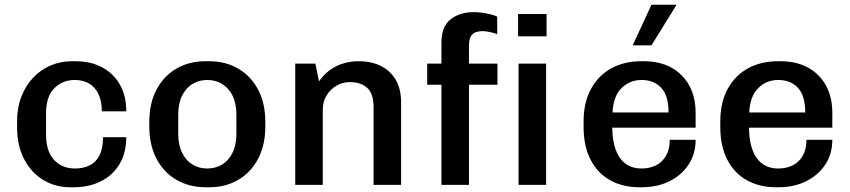

<svg xmlns="http://www.w3.org/2000/svg" viewBox="-20 -779 3580 809"><path d="M276 10Q212 10 161 -21.5Q110 -53 81 -110Q52 -167 52 -242V-269Q52 -326 70 -372Q88 -418 119.5 -451.5Q151 -485 193 -503Q235 -521 283 -521H298Q363 -521 411 -495Q459 -469 485.5 -422Q512 -375 512 -310H409Q409 -354 394.5 -383.5Q380 -413 354.5 -427.5Q329 -442 295 -442Q243 -442 208.5 -407Q174 -372 174 -301V-213Q174 -142 207.5 -105.5Q241 -69 296 -69Q332 -69 358.5 -82.5Q385 -96 399.5 -125Q414 -154 414 -201H512Q512 -134 483 -86.5Q454 -39 404 -14.5Q354 10 291 10Z M846 10Q778 10 724 -21Q670 -52 639.5 -110Q609 -168 609 -247V-264Q609 -344 639.5 -401.5Q670 -459 723.5 -490Q777 -521 845 -521H861Q930 -521 983.5 -490Q1037 -459 1067.5 -401.5Q1098 -344 1098 -264V-247Q1098 -168 1067.5 -110Q1037 -52 983.5 -21Q930 10 862 10ZM853 -69Q888 -69 915.5 -85.5Q943 -102 959.5 -135Q976 -168 976 -215V-296Q976 -344 959.5 -376.5Q943 -409 915.5 -425.5Q888 -442 853 -442Q819 -442 791.5 -425.5Q764 -409 747.5 -376.5Q731 -344 731 -296V-215Q731 -168 747.5 -135Q764 -102 791.5 -85.5Q819 -69 853 -69Z M1224 0V-511H1309L1324 -436Q1353 -478 1396 -499.5Q1439 -521 1492 -521Q1545 -521 1585 -501Q1625 -481 1647.5 -442.5Q1670 -404 1670 -348V0H1554V-327Q1554 -384 1527.5 -408.5Q1501 -433 1454 -433Q1423 -433 1397 -417.5Q1371 -402 1355.5 -376Q1340 -350 1340 -317V0Z M1840 0V-422H1780V-511H1840V-599Q1840 -667 1878.5 -697.5Q1917 -728 1978 -728Q1993 -728 2011 -725.5Q2029 -723 2046 -719Q2063 -715 2075 -709V-635Q2064 -640 2044 -644Q2024 -648 2013 -648Q2000 -648 1986.5 -644Q1973 -640 1964.5 -627Q1956 -614 1956 -585V-511H2076V-422H1956V0ZM2165 0V-511H2281V0ZM2163 -626V-720H2283V-626Z M2674 10Q2604 10 2551 -19.5Q2498 -49 2468.5 -106Q2439 -163 2439 -244V-267Q2439 -348 2470.5 -405Q2502 -462 2556.5 -491.5Q2611 -521 2681 -521H2694Q2759 -521 2808 -494.5Q2857 -468 2884 -419Q2911 -370 2911 -304V-241H2560Q2560 -188 2574 -149Q2588 -110 2615.5 -89.5Q2643 -69 2684 -69Q2718 -69 2744.5 -82.5Q2771 -96 2786.5 -123Q2802 -150 2802 -190H2911Q2911 -130 2881 -85Q2851 -40 2800 -15Q2749 10 2684 10ZM2561 -305H2797Q2797 -375 2766.5 -408.5Q2736 -442 2683 -442Q2633 -442 2598.5 -407.5Q2564 -373 2561 -305ZM2646 -588 2725 -759H2828L2829 -756L2725 -588Z M3250 10Q3180 10 3127 -19.5Q3074 -49 3044.5 -106Q3015 -163 3015 -244V-267Q3015 -348 3046.5 -405Q3078 -462 3132.5 -491.5Q3187 -521 3257 -521H3270Q3335 -521 3384 -494.5Q3433 -468 3460 -419Q3487 -370 3487 -304V-241H3136Q3136 -188 3150 -149Q3164 -110 3191.5 -89.5Q3219 -69 3260 -69Q3294 -69 3320.5 -82.5Q3347 -96 3362.5 -123Q3378 -150 3378 -190H3487Q3487 -130 3457 -85Q3427 -40 3376 -15Q3325 10 3260 10ZM3137 -305H3373Q3373 -375 3342.5 -408.5Q3312 -442 3259 -442Q3209 -442 3174.5 -407.5Q3140 -373 3137 -305Z"/></svg>

Font: Chivo Medium
Style: Regular
Weight: 500
Designer: Hector Gatti
Foundry: Omnibus-Type
Version: Version 2.002